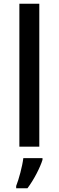

<svg xmlns="http://www.w3.org/2000/svg" viewBox="-20 -780 312 1021"><path d="M189 0V-760H83V0ZM206 70V61H104C99 104 80 174 66 209V221H126C161 175 194 109 206 70Z"/></svg>

Font: Noto Sans Devanagari UI Medium
Style: Regular
Weight: 500
Designer: Jelle Bosma - Monotype Design Team
Foundry: Monotype Imaging Inc.
Version: Version 2.004